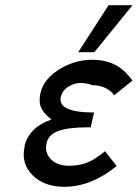

<svg xmlns="http://www.w3.org/2000/svg" viewBox="-20 -709 530 739"><path d="M75 -146V-150Q94 -220 178 -249Q164 -261 162 -263Q137 -286 133 -313V-334Q139 -396 201 -437.5Q263 -479 336 -479Q426 -479 478 -414L490 -399L419 -342Q418 -344 416 -346Q414 -348 414 -350Q383 -381 336 -381Q296 -395 266 -386Q222 -371 214 -336Q201 -276 342 -276L329 -219H317Q244 -219 205 -205Q166 -191 159 -157Q151 -122 175.5 -96.5Q200 -71 246 -71Q307 -71 350 -102L368 -114Q377 -122 384 -127L429 -70Q331 10 227 10Q150 10 105 -35Q60 -80 75 -146ZM281 -508 398 -689H490L343 -508Z"/></svg>

Font: Coval
Style: Book Italic
Weight: 350
Foundry: Context Ltd
Version: Version 001.000